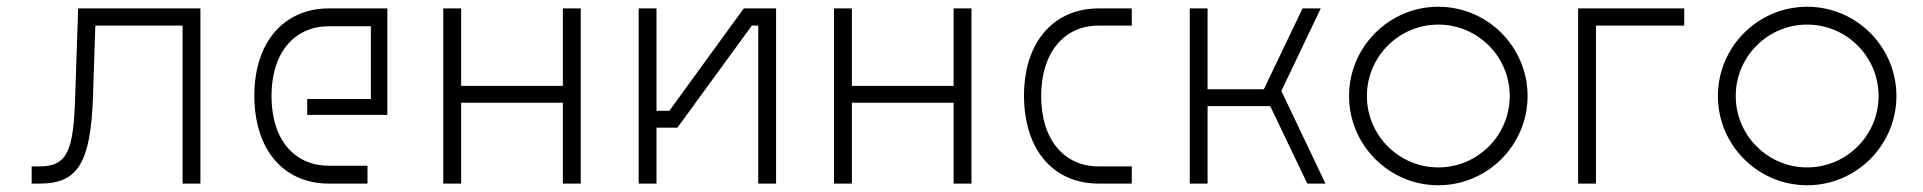

<svg xmlns="http://www.w3.org/2000/svg" viewBox="-20 -545 5710 570"><path d="M575 0V-520H212L203 -254C198 -97 180 -51 97 -51H74V0H99C211 0 249 -62 256 -256L263 -469H522V0Z M735 -260C736 -93 828 0 956 0H1071V-53H956C857 -53 786 -127 786 -260C786 -391 856 -467 956 -467H1081V-251H892V-204H1130V-520H956C829 -520 735 -427 735 -260Z M1704 0V-520H1651V-290H1349V-520H1296V0H1349V-240H1651V0Z M1991 -166 2212 -469H2231V0H2284V-520H2188L1967 -216H1929V-520H1876V0H1929V-166Z M2864 0V-520H2811V-290H2509V-520H2456V0H2509V-240H2811V0Z M3340 -51H3241C3142 -51 3071 -127 3071 -260C3071 -391 3141 -469 3241 -469H3340V-520H3241C3114 -520 3020 -427 3020 -260C3021 -93 3113 0 3241 0H3340Z M3847 -520 3732 -280H3565V-520H3512V0H3565V-230H3751L3861 0H3915L3784 -275L3901 -520Z M4250 -48C4133 -48 4038 -143 4038 -260C4038 -377 4133 -472 4250 -472C4367 -472 4462 -377 4462 -260C4462 -143 4367 -48 4250 -48ZM3985 -260C3985 -114 4104 5 4250 5C4396 5 4515 -114 4515 -260C4515 -406 4396 -525 4250 -525C4104 -525 3985 -406 3985 -260Z M4980 -469V-520H4665V0H4718V-469Z M5345 -48C5228 -48 5133 -143 5133 -260C5133 -377 5228 -472 5345 -472C5462 -472 5557 -377 5557 -260C5557 -143 5462 -48 5345 -48ZM5080 -260C5080 -114 5199 5 5345 5C5491 5 5610 -114 5610 -260C5610 -406 5491 -525 5345 -525C5199 -525 5080 -406 5080 -260Z"/></svg>

Font: Grotesk 01 Extrafine
Style: Bold
Weight: 400
Designer: Frank Adebiaye, contributions by Jérémy Landes, Ariel Martín Pérez
Foundry: Velvetyne Type Foundry
Version: Version 3.000;Glyphs 3.1.2 (3150)